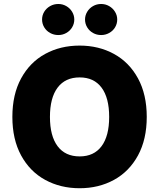

<svg xmlns="http://www.w3.org/2000/svg" viewBox="-20 -949 811 978"><path d="M385.7 9.8Q288.1 9.8 210.2 -32.7Q132.3 -75.2 87.6 -157.2Q43 -239.3 43 -353.5Q43 -467.8 87.6 -549.8Q132.3 -631.8 210 -674.3Q287.6 -716.8 385.7 -716.8Q482.9 -716.8 560.5 -674.3Q638.2 -631.8 682.9 -549.8Q727.5 -467.8 727.5 -353.5Q727.5 -239.3 682.9 -157.2Q638.2 -75.2 560.5 -32.7Q482.9 9.8 385.7 9.8ZM385.7 -554.7Q312.5 -554.7 273.4 -502.7Q234.4 -450.7 234.4 -353.5Q234.4 -256.3 273.4 -204.3Q312.5 -152.3 385.7 -152.3Q458.5 -152.3 497.3 -204.3Q536.1 -256.3 536.1 -353.5Q536.1 -450.7 497.3 -502.7Q458.5 -554.7 385.7 -554.7ZM194.3 -849.6Q194.3 -871.1 205.3 -889.2Q216.3 -907.2 235.4 -918Q254.4 -928.7 277.3 -928.7Q298.8 -928.7 317.6 -918Q336.4 -907.2 347.4 -888.9Q358.4 -870.6 358.4 -849.6Q358.4 -828.1 347.4 -809.8Q336.4 -791.5 317.6 -781Q298.8 -770.5 277.3 -770.5Q254.4 -770.5 235.4 -781Q216.3 -791.5 205.3 -809.8Q194.3 -828.1 194.3 -849.6ZM413.1 -849.6Q413.1 -870.6 424.1 -888.9Q435.1 -907.2 453.9 -918Q472.7 -928.7 495.1 -928.7Q517.1 -928.7 535.9 -918Q554.7 -907.2 565.9 -888.9Q577.1 -870.6 577.1 -849.6Q577.1 -828.1 566.2 -809.8Q555.2 -791.5 536.1 -781Q517.1 -770.5 495.1 -770.5Q472.7 -770.5 453.9 -781Q435.1 -791.5 424.1 -809.8Q413.1 -828.1 413.1 -849.6Z"/></svg>

Font: Pretendard GOV Black
Style: Regular
Weight: 900
Designer: Base glyphs from Inter by Rasmus Andersson; Hangeul glyphs from Noto Sans CJK(Source Han Sans) by Jang Soo-young and Kan
Foundry: Kil Hyung-jin
Version: Version 1.309